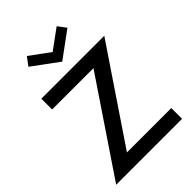

<svg xmlns="http://www.w3.org/2000/svg" viewBox="-286 -1141 1266 1266"><g transform="rotate(-45 346.5 -508.5)"><path d="M641.4 0H26.8L464.5 -649.5H79.1V-750H665.9L227.7 -100.5H641.4ZM531.4 -959.1 349.5 -825.5 167.7 -959.1 210.5 -1016.8 349.5 -915 488.6 -1016.8Z"/></g></svg>

Font: Spartan MB SemBd
Style: Regular
Weight: 600
Designer: Matt Bailey, Mirko Velimirovic
Foundry: Matt Bailey
Version: Version 1.005